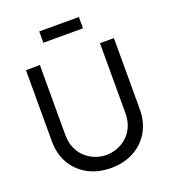

<svg xmlns="http://www.w3.org/2000/svg" viewBox="-163 -1032 1034 1165"><g transform="rotate(-20 354.0 -449.0)"><path d="M226 -840V-913H482V-840ZM354 15Q270.5 15 206.5 -19.5Q142.5 -54 106.2 -116.2Q70 -178.5 70 -262.5V-719.5L160 -720V-270Q160 -219 177.2 -181.2Q194.5 -143.5 223 -118.5Q251.5 -93.5 285.8 -81.2Q320 -69 354 -69Q388.5 -69 423 -81.5Q457.5 -94 485.8 -118.8Q514 -143.5 531 -181.5Q548 -219.5 548 -270V-720H638V-262.5Q638 -179 601.8 -116.5Q565.5 -54 501.5 -19.5Q437.5 15 354 15Z"/></g></svg>

Font: Manrope ExtraLight Medium
Style: Regular
Weight: 500
Version: Version 4.504